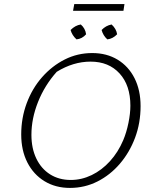

<svg xmlns="http://www.w3.org/2000/svg" viewBox="-20 -913 760 941"><path d="M323 8Q252 8 198 -25Q144 -58 114 -117Q84 -176 84 -254Q84 -335 111 -407.5Q138 -480 186.5 -535Q235 -590 297.5 -621.5Q360 -653 432 -653Q503 -653 556.5 -620.5Q610 -588 639.5 -529.5Q669 -471 669 -393Q669 -310 642 -238Q615 -166 567.5 -110.5Q520 -55 457.5 -23.5Q395 8 323 8ZM327 -31Q380 -31 429.5 -55Q479 -79 519 -123Q559 -167 584 -226Q600 -264 609.5 -310.5Q619 -357 619 -395Q619 -495 566 -553Q513 -611 424 -611Q339 -611 258 -561Q199 -495 166.5 -413.5Q134 -332 134 -252Q134 -186 158 -136Q182 -86 225.5 -58.5Q269 -31 327 -31ZM338 -860 344 -893H590L585 -860ZM355 -720Q333 -740 326 -766Q349 -789 376 -793Q398 -774 402 -745Q383 -723 355 -720ZM506 -720Q485 -739 478 -766Q499 -788 527 -793Q550 -772 554 -745Q533 -723 506 -720Z"/></svg>

Font: Piazzolla SC ExtraLight
Style: Italic
Weight: 200
Italic angle: -11.3°
Designer: Juan Pablo del Peral
Foundry: Huerta Tipografica
Version: Version 1.330